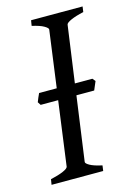

<svg xmlns="http://www.w3.org/2000/svg" viewBox="-99 -667 493 719"><g transform="rotate(-15 147.5 -307.5)"><path d="M255.4 -299.8H186.5L151.9 -50.8Q150.9 -44.9 166 -36.4Q181.2 -27.8 212.9 -21L210 0H9.8L13.2 -21Q43.9 -27.8 62.3 -35.9Q80.6 -43.9 82 -50.8L115.7 -299.8H47.9L40 -312Q43 -319.3 46.4 -327.9Q49.8 -336.4 53.7 -344.2H122.1L151.9 -564Q152.8 -569.8 137.7 -578.6Q122.6 -587.4 91.8 -594.2L95.2 -615.2H294.9L292 -594.2Q261.2 -587.4 242.7 -579.1Q224.1 -570.8 223.1 -564L192.4 -344.2H260.3L269.5 -333Z"/></g></svg>

Font: Gentium
Style: Italic
Weight: 400
Italic angle: -7°
Designer: J. Victor Gaultney
Version: Version 1.02; 2005; OFL release